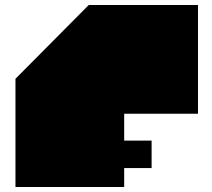

<svg xmlns="http://www.w3.org/2000/svg" viewBox="-20 -750 852 770"><path d="M588 -76H478V0H42V-434L336 -730H774V-294H478V-186H588V-76Z"/></svg>

Font: El Pececito
Style: Regular
Weight: 400
Designer: deFharo
Foundry: deFharo
Version: El Pececito Version 1.000